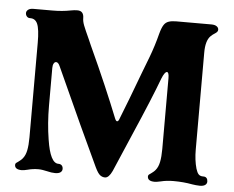

<svg xmlns="http://www.w3.org/2000/svg" viewBox="-50 -737 979 805"><g transform="rotate(5 439.5 -334.0)"><path d="M40 -10Q40 -15 43.5 -18Q47 -21 52 -24Q56 -27 61 -31Q66 -35 70 -40Q81 -53 85.5 -75Q90 -97 90 -130V-528Q90 -586 80 -608Q71 -628 50.3 -628H48.3Q40 -628 35 -634Q30 -640 30 -648Q30 -656 37.5 -662Q45 -668 60 -668H139Q181 -668 216 -675Q231 -678 244 -678Q271 -678 271 -647Q271 -634 277.5 -617Q284 -600 302 -561L312 -538Q353 -449 385 -374.5Q417 -300 440 -242Q445 -229 450 -229Q456 -229 460 -242Q490 -317 535 -438L563 -511Q581 -559 594 -610Q601 -636 609 -648Q616 -659 628.5 -663.5Q641 -668 660 -668H809Q823 -668 831 -662.5Q839 -657 839 -648Q839 -643 835.5 -639Q832 -635 827 -632Q817 -626 809 -618Q789 -598 789 -548V-140Q789 -95 799 -60Q804 -43.5 810.5 -36.8Q817 -30 829 -30H831Q840 -30 844.5 -24.5Q849 -19 849 -10Q849 -1 841.5 4.5Q834 10 819 10Q810 10 802.5 9Q795 8 787 7Q750 0 708 0Q679 0 655 6Q637 10 629 10Q599 10 599 -10Q599 -15 602.5 -18Q606 -21 611 -24Q615 -27 620 -31Q625 -35 629 -40Q640 -53 644.5 -75Q649 -97 649 -130V-427Q649 -453 640.5 -453Q631 -453 619 -423Q589 -342 517 -176Q484 -98 450 -20Q436 10 420 10Q409 10 399.5 3Q390 -4 378 -29Q313 -166 190 -438Q183 -454 174 -454Q168 -454 164 -447Q160 -440 160 -428V-270Q160 -195 171 -127Q186 -30 220 -30Q230 -30 235 -24.5Q240 -19 240 -10Q240 -1 232.5 4.5Q225 10 210 10Q195 10 175 5Q166 3 157 1.5Q148 0 139 0Q116 0 94 6Q78 10 70 10Q40 10 40 -10Z"/></g></svg>

Font: Raigarh
Style: Regular
Weight: 400
Designer: jaikishan Patel
Foundry: MagicType
Version: Version 1.000;FEAKit 1.0